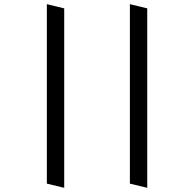

<svg xmlns="http://www.w3.org/2000/svg" viewBox="-20 -878 928 918"><path d="M204 -858 287 -838V20L204 0ZM601 -858 684 -838V20L601 0Z"/></svg>

Font: Matangi Medium
Style: Regular
Weight: 500
Designer: Prashant Pant
Foundry: The Graphic Ant
Version: Version 3.002